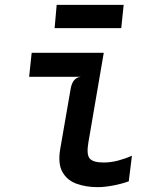

<svg xmlns="http://www.w3.org/2000/svg" viewBox="-20 -763 640 791"><path d="M382.5 8Q334 8 295 -6.2Q256 -20.5 237 -54.8Q218 -89 228 -148.5L271.5 -399.5Q275.5 -420.5 285.5 -432.5Q295.5 -444.5 312.5 -446.5H100L110.5 -545.5H407.5L344 -175.5Q335.5 -125.5 350 -109.5Q364.5 -93.5 407 -93.5Q436.5 -93.5 466.8 -101.5Q497 -109.5 523.5 -121.5L510.5 -16Q481.5 -5.5 446.2 1.2Q411 8 382.5 8ZM205 -647 213.5 -743H489.5L479.5 -647Z"/></svg>

Font: Spline Sans Mono Medium
Style: Italic
Weight: 500
Italic angle: -4°
Monospace: yes
Designer: Eben Sorkin, Mirko Velimirovic
Foundry: Sorkin Type
Version: Version 1.004